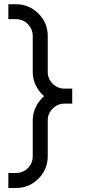

<svg xmlns="http://www.w3.org/2000/svg" viewBox="-20 -828 408 919"><path d="M56.6 71.8H20V0H56.6Q89.8 0 113.3 -23.4Q136.7 -46.9 136.7 -80.1V-251.5Q136.7 -285.6 151.4 -315.9Q166 -346.2 190.9 -367.7Q166 -389.2 151.4 -419.4Q136.7 -449.7 136.7 -483.9V-655.3Q136.7 -688.5 113.3 -712.4Q89.8 -736.3 56.6 -736.3H20V-807.6H56.6Q119.6 -807.6 164.1 -762.9Q208.5 -718.3 208.5 -655.3V-483.9Q208.5 -450.7 232.2 -427.2Q255.9 -403.8 289.1 -403.8H325.7V-332H289.1Q255.9 -332 232.2 -308.3Q208.5 -284.7 208.5 -251.5V-80.1Q208.5 -17.6 164.1 27.1Q119.6 71.8 56.6 71.8Z"/></svg>

Font: Basically A Sans Serif
Style: Regular
Weight: 400
Designer: Hyung-Suk Kim
Foundry: Mental Design
Version: 1.000